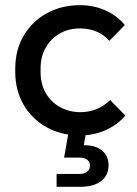

<svg xmlns="http://www.w3.org/2000/svg" viewBox="-20 -514 529 743"><path d="M290 10Q217 10 160.5 -21.5Q104 -53 71.5 -108.5Q39 -164 39 -236V-248Q39 -321 72 -376.5Q105 -432 161.5 -463Q218 -494 290 -494Q343 -494 388.5 -473.5Q434 -453 463 -417L403 -356Q382 -380 353 -392Q324 -404 290 -404Q246 -404 211.5 -384.5Q177 -365 157 -330Q137 -295 137 -248V-236Q137 -189 157 -154Q177 -119 212.5 -99.5Q248 -80 291 -80Q324 -80 353 -91.5Q382 -103 406 -127L465 -67Q435 -31 389 -10.5Q343 10 290 10ZM289 209H199V159H289Q308 159 318 150Q328 141 328 127Q328 113 318 104.5Q308 96 289 96H228L249 -22H317L301 65L256 48H306Q351 48 375.5 69Q400 90 400 125Q400 165 371 187Q342 209 289 209Z"/></svg>

Font: SUSE Medium
Style: Regular
Weight: 500
Designer: Rene Bieder
Foundry: SUSE
Version: Version 1.000